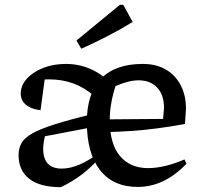

<svg xmlns="http://www.w3.org/2000/svg" viewBox="-20 -766 832 796"><path d="M551 9Q449 9 394.5 -61Q340 -131 340 -260Q340 -379 399 -440Q458 -501 572 -501Q627 -501 667 -478Q707 -455 729 -413Q751 -371 751 -316L747 -252Q686 -241 633 -234Q580 -227 524.5 -223Q469 -219 400 -218L401 -271L656 -273L660 -319Q660 -372 632 -402.5Q604 -433 554 -433Q533 -433 508 -426.5Q483 -420 459 -409Q448 -376 441.5 -340Q435 -304 435 -269Q435 -169 477.5 -119Q520 -69 594 -69Q627 -69 665 -78Q703 -87 745 -105L753 -87Q661 9 551 9ZM232 10Q146 10 101.5 -24.5Q57 -59 57 -123Q57 -152 69.5 -173.5Q82 -195 115 -213.5Q148 -232 208.5 -251Q269 -270 365 -294V-239L166 -201Q163 -187 161 -174Q159 -161 159 -150Q159 -108 178.5 -87.5Q198 -67 236 -67Q271 -67 310.5 -84Q350 -101 393 -134L397 -116Q360 -74 320.5 -43.5Q281 -13 232 10ZM370 -368Q293 -437 183 -437Q148 -437 111 -428L168 -457L148 -309Q108 -314 87 -332Q66 -350 66 -378Q66 -412 91.5 -440Q117 -468 159.5 -484.5Q202 -501 253 -501Q311 -501 362 -477Q413 -453 449 -408ZM317 -564 297 -598 477 -746H491L530 -675Q478 -643 424.5 -615.5Q371 -588 317 -564Z"/></svg>

Font: Piazzolla Thin SemiBold
Style: Regular
Weight: 600
Version: Version 2.005